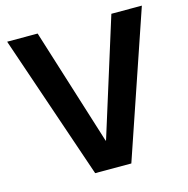

<svg xmlns="http://www.w3.org/2000/svg" viewBox="-107 -833 915 936"><g transform="rotate(-15 350.5 -365.0)"><path d="M259.4 0 10.7 -730H164.6L349.7 -139.9H351.7L536.7 -730H690.6L441.9 0Z"/></g></svg>

Font: M PLUS 1 Thin
Style: Regular
Weight: 100
Designer: Coji Morishita
Foundry: UNDERFOREST DESIGN
Version: Version 1.001